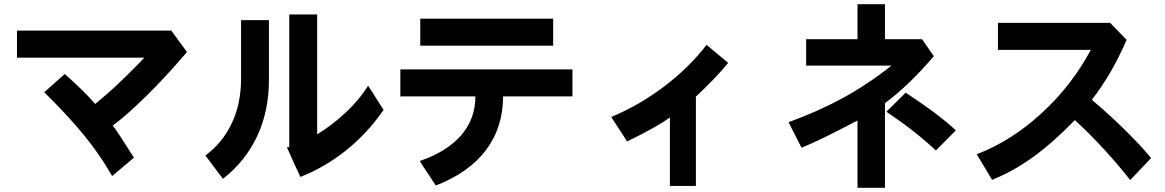

<svg xmlns="http://www.w3.org/2000/svg" viewBox="-20 -764 5560 916"><path d="M515 76Q457 -26 380 -120Q303 -214 191 -324L289 -411Q385 -326 434 -268Q493 -316 538.5 -359Q584 -402 636 -455L669 -489H61V-618H797L872 -516Q772 -398 676.5 -304.5Q581 -211 518 -165Q540 -137 619 -12Z M1779 -288Q1799 -256 1810 -240Q1734 -129 1631.5 -47Q1529 35 1413 80Q1401 52 1384 18Q1374 -6 1365 -25.5Q1356 -45 1349 -60Q1355 -63 1360 -63V-695H1493V-123Q1561 -164 1627 -225Q1693 -286 1736 -355Q1757 -325 1779 -288ZM1030 71 960 -22Q1042 -83 1086 -176.5Q1130 -270 1130 -387V-668H1263V-383Q1263 -234 1207 -114.5Q1151 5 1044 89Q1040 83 1030 71Z M2619 -675V-546H1985V-675ZM2380 -304Q2380 -156 2298 -47.5Q2216 61 2059 121L1999 30L1983 4Q2112 -40 2180 -118.5Q2248 -197 2248 -304H1890V-433H2711V-304Z M3300 123H3176V-204Q3121 -162 2972 -89L2896 -206Q3029 -261 3148 -351Q3267 -441 3351 -550L3454 -464Q3393 -390 3300 -303Z M4202 132H4071V-189Q3975 -139 3918 -111Q3861 -83 3804 -59L3742 -181Q3883 -232 4002 -297Q4121 -362 4233 -451H3826V-577H4071V-744H4202V-577H4379L4435 -496Q4316 -356 4202 -272ZM4445 -46Q4350 -136 4209 -231L4301 -322Q4462 -216 4540 -142Z M5372 95Q5320 28 5250 -48.5Q5180 -125 5108 -191Q5002 -82 4907.5 -14Q4813 54 4713 94L4640 -28Q4806 -92 4950 -224.5Q5094 -357 5184 -526H4741V-655H5276L5355 -574Q5283 -408 5189 -288Q5273 -217 5348 -143Q5423 -69 5472 -10Z"/></svg>

Font: BM Euljiro oraeorae
Style: Regular
Weight: 400
Designer: Bongjin Kim; Bomjun Kim; Myungsoo Han; Hyesun Chae; Mikyoung Jeong; Wujin Sim; Minjae Kang; Suwha Jang;
Foundry: Sandoll Inc.
Version: Version 1.000;hotconv 1.0.109;makeexe 2.5.65596